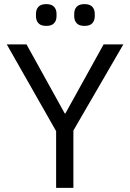

<svg xmlns="http://www.w3.org/2000/svg" viewBox="-20 -914 633 934"><path d="M253 0V-276L13 -698H109L295 -362H298L484 -698H580L337 -279V0ZM205 -788Q179 -788 167 -801Q155 -814 155 -835V-847Q155 -868 167 -881Q179 -894 205 -894Q231 -894 243 -881Q255 -868 255 -847V-835Q255 -814 243 -801Q231 -788 205 -788ZM391 -788Q365 -788 353 -801Q341 -814 341 -835V-847Q341 -868 353 -881Q365 -894 391 -894Q417 -894 429 -881Q441 -868 441 -847V-835Q441 -814 429 -801Q417 -788 391 -788Z"/></svg>

Font: IBM Plex Sans Arabic
Style: Regular
Weight: 400
Designer: Mike Abbink, Paul van der Laan, Pieter van Rosmalen, Wael Morcos, Khajak Apelian
Foundry: Bold Monday
Version: Version 1.005